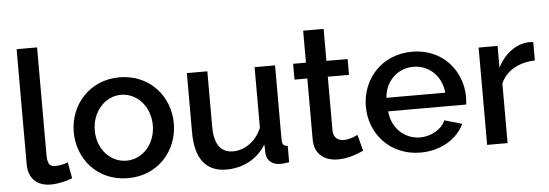

<svg xmlns="http://www.w3.org/2000/svg" viewBox="-49 -874 2937 1028"><g transform="rotate(-5 1420.0 -360.0)"><path d="M67 -730V-111C67 -36 112 8 187 8C222 8 271 -2 303 -16L287 -103C270 -95 245 -89 219 -89C195 -89 177 -97 177 -151V-730Z M333 -261C333 -116 438 10 602 10C765 10 871 -116 871 -261C871 -406 765 -532 602 -532C440 -532 333 -406 333 -261ZM602 -84C515 -84 446 -159 446 -260C446 -360 516 -438 602 -438C689 -438 758 -361 758 -261C758 -161 689 -84 602 -84Z M964 -203C964 -63 1021 10 1130 10C1219 10 1297 -30 1344 -106L1346 -54C1349 -19 1379 5 1419 5C1432 5 1445 4 1468 0V-88C1446 -89 1438 -99 1438 -124V-523H1328V-197C1297 -124 1236 -84 1174 -84C1108 -84 1074 -132 1074 -225V-523H964Z M1868 -27 1845 -114C1832 -107 1801 -93 1770 -93C1740 -93 1716 -109 1714 -146V-438H1828V-523H1714V-695H1604V-523H1535V-438H1604V-111C1604 -27 1662 8 1731 8C1787 8 1840 -14 1868 -27Z M2174 10C2284 10 2373 -46 2409 -124L2315 -151C2295 -103 2237 -71 2178 -71C2097 -71 2027 -133 2020 -225H2439C2440 -234 2442 -249 2442 -265C2442 -406 2339 -532 2175 -532C2011 -532 1903 -408 1903 -260C1903 -114 2011 10 2174 10ZM2017 -298C2023 -388 2091 -451 2174 -451C2258 -451 2325 -389 2333 -298Z M2826 -428V-527C2819 -528 2811 -528 2798 -528C2732 -524 2670 -478 2634 -406V-523H2532V0H2642V-320C2670 -387 2741 -426 2826 -428Z"/></g></svg>

Font: FIGSv2-sans-serif SemiBold
Style: Regular
Weight: 600
Designer: Matt McInerney, Pablo Impallari, Rodrigo Fuenzalida,Mirko Velimirovic
Foundry: Matt McInerney, Pablo Impallari, Rodrigo Fuenzalida
Version: Version 4.021;hotconv 1.0.109;makeotfexe 2.5.65596